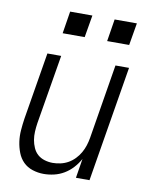

<svg xmlns="http://www.w3.org/2000/svg" viewBox="-83 -781 665 850"><g transform="rotate(10 250.0 -356.0)"><path d="M172 8Q146 8 121.5 0Q97 -8 80 -25Q63 -42 54 -65.5Q45 -89 41.5 -114Q38 -139 40 -165Q42 -191 46 -218L96 -520H158L106 -209Q103 -189 102 -170Q101 -151 104 -133Q107 -115 114.5 -98Q122 -81 135 -69.5Q148 -58 166 -52.5Q184 -47 203 -47Q220 -47 238 -51Q256 -55 272 -64Q288 -73 301.5 -87Q315 -101 324 -117Q333 -133 338.5 -150Q344 -167 347 -185L402 -520H463L377 0H316L330 -87Q318 -65 301 -46.5Q284 -28 263 -15.5Q242 -3 218.5 2.5Q195 8 172 8ZM446 -620H347L363 -720H463ZM147 -620 163 -720H263L246 -620Z"/></g></svg>

Font: Iosevka SS04 Light
Style: Italic
Weight: 300
Italic angle: -9°
Monospace: yes
Designer: Belleve Invis
Foundry: Belleve Invis
Version: Version 19.0.0; ttfautohint (v1.8.4)